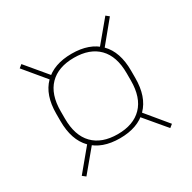

<svg xmlns="http://www.w3.org/2000/svg" viewBox="-114 -660 696 697"><g transform="rotate(-30 234.0 -311.0)"><path d="M234 -134.5Q159 -134.5 118.2 -176.2Q77.5 -218 77.5 -296.5V-327.5Q77.5 -406 118.5 -447.2Q159.5 -488.5 234.5 -488.5Q309.5 -488.5 350.2 -447.2Q391 -406 391 -327.5V-296.5Q391 -218 350 -176.2Q309 -134.5 234 -134.5ZM234.5 -151.5Q300.5 -151.5 336.5 -188.5Q372.5 -225.5 372.5 -296.5V-327.5Q372.5 -398 336.5 -434.8Q300.5 -471.5 234.5 -471.5Q168 -471.5 132 -434.8Q96 -398 96 -327.5V-296.5Q96 -225.5 132 -188.5Q168 -151.5 234.5 -151.5ZM344 -181.5 423 -86 410 -75.5 330.5 -170ZM137.5 -170.5 58.5 -75.5 45 -86 125 -182.5ZM123.5 -442 45 -536.5 58 -547 137 -452.5ZM330.5 -451.5 410 -547 423 -536.5 344.5 -441Z"/></g></svg>

Font: Anek Latin Thin
Style: Regular
Weight: 250
Designer: Yesha Goshar
Foundry: Ek Type
Version: Version 1.003